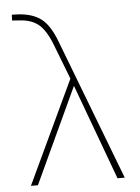

<svg xmlns="http://www.w3.org/2000/svg" viewBox="-52 -752 579 793"><g transform="rotate(-5 238.0 -355.5)"><path d="M403 0 257 -396 73 0H44L245 -427L189 -572Q165 -634 134.5 -658.5Q104 -683 53 -685L26 -687L27 -711L55 -710Q114 -706 149 -679Q184 -652 210 -583L433 0Z"/></g></svg>

Font: Ysabeau Extralight
Style: Regular
Weight: 200
Designer: Christian Thalmann (Catharsis Fonts)
Version: Version 0.003